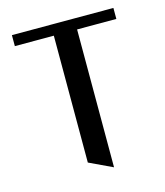

<svg xmlns="http://www.w3.org/2000/svg" viewBox="-91 -597 609 709"><g transform="rotate(-15 213.5 -242.5)"><path d="M258 -527H408V-485H258V42L169 0V-485H20V-527H169Z"/></g></svg>

Font: Frankia
Style: Regular
Weight: 400
Version: Version 001.000